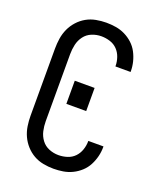

<svg xmlns="http://www.w3.org/2000/svg" viewBox="-139 -831 778 928"><g transform="rotate(20 250.0 -367.5)"><path d="M247 8Q221 8 194.5 3Q168 -2 145 -15Q122 -28 104 -48Q86 -68 75 -92Q64 -116 60 -142.5Q56 -169 56 -195V-540Q56 -566 60 -592.5Q64 -619 75 -643Q86 -667 104 -687Q122 -707 145 -720Q168 -733 194.5 -738Q221 -743 247 -743Q272 -743 296.5 -739Q321 -735 343.5 -724Q366 -713 384.5 -696Q403 -679 414.5 -657Q426 -635 432 -611Q438 -587 438 -562Q438 -561 438 -560.5Q438 -560 438 -559H360Q360 -559 360 -559.5Q360 -560 360 -561Q360 -583 352.5 -605Q345 -627 329.5 -643Q314 -659 292 -666Q270 -673 247 -673Q222 -673 198.5 -663.5Q175 -654 160 -634Q145 -614 139.5 -589.5Q134 -565 134 -540V-195Q134 -170 139.5 -145.5Q145 -121 160 -101Q175 -81 198.5 -71.5Q222 -62 247 -62Q270 -62 292 -69Q314 -76 329.5 -92Q345 -108 352.5 -130Q360 -152 360 -174Q360 -175 360 -175.5Q360 -176 360 -176H438Q438 -175 438 -174.5Q438 -174 438 -173Q438 -148 432 -124Q426 -100 414.5 -78Q403 -56 384.5 -39Q366 -22 343.5 -11Q321 0 296.5 4Q272 8 247 8ZM199 -308V-427H301V-308Z"/></g></svg>

Font: Iosevka SS04
Style: Regular
Weight: 400
Monospace: yes
Designer: Belleve Invis
Foundry: Belleve Invis
Version: Version 19.0.0; ttfautohint (v1.8.4)